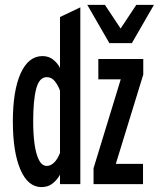

<svg xmlns="http://www.w3.org/2000/svg" viewBox="-20 -752 656 784"><path d="M362 0V-65L473 -428H381.5V-511H565V-447.5L453 -83H564V0ZM426.5 -576 336.5 -732H408.5L472.5 -635.5L536.5 -732H608.5L518.5 -576ZM149.5 12Q94 12 63.2 -59.8Q32.5 -131.5 32.5 -256Q32.5 -381.5 64.2 -452.2Q96 -523 153.5 -523Q178.5 -523 196.8 -508.8Q215 -494.5 225 -474.5V-682.5L308 -722V0H225V-39Q215 -19.5 196 -3.8Q177 12 149.5 12ZM171.5 -74.5Q186.5 -74.5 200.8 -88Q215 -101.5 225 -127.5V-382Q218 -402 204.5 -419.5Q191 -437 171 -437Q140.5 -437 128 -390.2Q115.5 -343.5 115.5 -256Q115.5 -204 121.2 -163Q127 -122 139.2 -98.2Q151.5 -74.5 171.5 -74.5Z"/></svg>

Font: Overpass Mono Medium
Style: Regular
Weight: 500
Monospace: yes
Designer: Delve Withrington, Dave Bailey
Foundry: Delve Fonts LLC
Version: Version 4.000